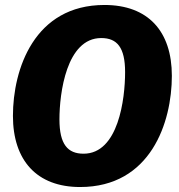

<svg xmlns="http://www.w3.org/2000/svg" viewBox="-20 -733 719 772"><path d="M400 -713C118 -713 32 -455 32 -267C32 -88 128 19 302 19C586 19 671 -241 671 -428C671 -608 575 -713 400 -713ZM387 -580C451 -580 483 -542 483 -443C483 -335 456 -115 316 -115C252 -115 219 -153 219 -253C219 -358 247 -580 387 -580Z"/></svg>

Font: Fira Sans ExtraBold
Style: Italic
Weight: 800
Italic angle: -8°
Designer: bBox Type GmbH & Carrois Corporate GbR & Edenspiekermann AG
Foundry: bBox Type GmbH & Carrois Corporate GbR & Edenspiekermann AG
Version: Version 4.301;PS 004.301;hotconv 1.0.88;makeotf.lib2.5.64775